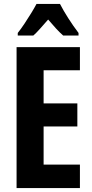

<svg xmlns="http://www.w3.org/2000/svg" viewBox="-20 -953 467 973"><path d="M385 0H64V-714H385V-597H201V-429H372V-312H201V-119H385ZM284 -933Q301 -900 325.5 -861.5Q350 -823 378 -786V-773H300Q283 -788 264 -808.5Q245 -829 224 -854Q202 -829 183 -807.5Q164 -786 149 -773H70V-786Q86 -806 104 -833Q122 -860 138.5 -887Q155 -914 165 -933Z"/></svg>

Font: Noto Sans Myanmar ExtraCondensed
Style: Bold
Weight: 700
Width: 2
Designer: Monotype Design Team
Foundry: Monotype Imaging Inc.
Version: Version 2.107; ttfautohint (v1.8.4.7-5d5b)